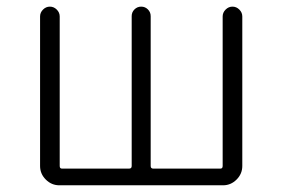

<svg xmlns="http://www.w3.org/2000/svg" viewBox="-20 -553 843 573"><path d="M157.2 0Q133.8 0 116.7 -17.1Q99.6 -34.2 99.6 -57.6V-503.9Q99.6 -515.6 108.4 -524.4Q117.2 -533.2 128.9 -533.2Q140.6 -533.2 149.4 -524.4Q158.2 -515.6 158.2 -503.9V-57.6Q158.2 -49.8 165 -49.8H365.2Q373 -49.8 373 -57.6V-504.9Q373 -516.6 381.3 -524.9Q389.6 -533.2 401.4 -533.2Q413.1 -533.2 421.4 -524.9Q429.7 -516.6 429.7 -504.9V-57.6Q429.7 -49.8 437.5 -49.8H637.7Q644.5 -49.8 644.5 -57.6V-503.9Q644.5 -515.6 653.3 -524.4Q662.1 -533.2 673.8 -533.2Q685.5 -533.2 694.3 -524.4Q703.1 -515.6 703.1 -503.9V-57.6Q703.1 -34.2 686 -17.1Q668.9 0 645.5 0Z"/></svg>

Font: irohamaru Light
Style: Regular
Weight: 200
Designer: [Source Han Sans]
Ryoko NISHIZUKA  (kana & ideographs); Paul D. Hunt (Latin, Greek & Cyrillic); Wenlong ZHANG  (bopomofo
Version: Version 1.01